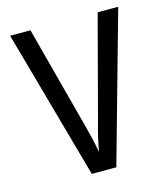

<svg xmlns="http://www.w3.org/2000/svg" viewBox="-103 -755 733 837"><g transform="rotate(-15 264.0 -337.0)"><path d="M20 -673.8H111.8L232.9 -215.8Q253.4 -139.6 263.2 -84Q273.9 -147.9 293.9 -215.8L415 -673.8H507.8L318.8 0H208Z"/></g></svg>

Font: DroidArabicKufi
Style: Regular
Weight: 400
Designer: Pascal Zoghbi
Foundry: Ascender Corporation
Version: Version 1.00; ttfautohint (v1.4.1)